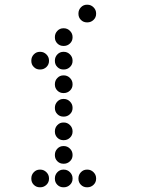

<svg xmlns="http://www.w3.org/2000/svg" viewBox="-20 -808 640 815"><path d="M349 -788Q334 -788 323.5 -777Q313 -766 313 -751V-749Q313 -734 323.5 -723.5Q334 -713 349 -713H351Q366 -713 377 -723.5Q388 -734 388 -749V-751Q388 -766 377 -777Q366 -788 351 -788ZM249 -688Q234 -688 223.5 -677Q213 -666 213 -651V-649Q213 -634 223.5 -623.5Q234 -613 249 -613H251Q266 -613 277 -623.5Q288 -634 288 -649V-651Q288 -666 277 -677Q266 -688 251 -688ZM149 -588Q134 -588 123.5 -577Q113 -566 113 -551V-549Q113 -534 123.5 -523.5Q134 -513 149 -513H151Q166 -513 177 -523.5Q188 -534 188 -549V-551Q188 -566 177 -577Q166 -588 151 -588ZM249 -588Q234 -588 223.5 -577Q213 -566 213 -551V-549Q213 -534 223.5 -523.5Q234 -513 249 -513H251Q266 -513 277 -523.5Q288 -534 288 -549V-551Q288 -566 277 -577Q266 -588 251 -588ZM249 -488Q234 -488 223.5 -477Q213 -466 213 -451V-449Q213 -434 223.5 -423.5Q234 -413 249 -413H251Q266 -413 277 -423.5Q288 -434 288 -449V-451Q288 -466 277 -477Q266 -488 251 -488ZM249 -388Q234 -388 223.5 -377Q213 -366 213 -351V-349Q213 -334 223.5 -323.5Q234 -313 249 -313H251Q266 -313 277 -323.5Q288 -334 288 -349V-351Q288 -366 277 -377Q266 -388 251 -388ZM249 -288Q234 -288 223.5 -277Q213 -266 213 -251V-249Q213 -234 223.5 -223.5Q234 -213 249 -213H251Q266 -213 277 -223.5Q288 -234 288 -249V-251Q288 -266 277 -277Q266 -288 251 -288ZM249 -188Q234 -188 223.5 -177Q213 -166 213 -151V-149Q213 -134 223.5 -123.5Q234 -113 249 -113H251Q266 -113 277 -123.5Q288 -134 288 -149V-151Q288 -166 277 -177Q266 -188 251 -188ZM149 -88Q134 -88 123.5 -77Q113 -66 113 -51V-49Q113 -34 123.5 -23.5Q134 -13 149 -13H151Q166 -13 177 -23.5Q188 -34 188 -49V-51Q188 -66 177 -77Q166 -88 151 -88ZM249 -88Q234 -88 223.5 -77Q213 -66 213 -51V-49Q213 -34 223.5 -23.5Q234 -13 249 -13H251Q266 -13 277 -23.5Q288 -34 288 -49V-51Q288 -66 277 -77Q266 -88 251 -88ZM349 -88Q334 -88 323.5 -77Q313 -66 313 -51V-49Q313 -34 323.5 -23.5Q334 -13 349 -13H351Q366 -13 377 -23.5Q388 -34 388 -49V-51Q388 -66 377 -77Q366 -88 351 -88Z"/></svg>

Font: Doto Rounded
Style: Bold
Weight: 700
Monospace: yes
Version: Version 1.000